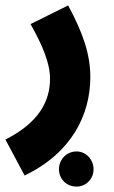

<svg xmlns="http://www.w3.org/2000/svg" viewBox="-56 -419 422 710"><path d="M35 230C210 146 278 4 278 -134C278 -218 251 -297 196 -399L57 -330C100 -253 129 -187 129 -128C129 -48 91 33 -36 97ZM227 271C262 271 290 243 290 207C290 171 262 141 227 141C190 141 162 171 162 207C162 243 190 271 227 271Z"/></svg>

Font: Noto Sans Arabic UI XCn XBd
Style: Regular
Weight: 800
Width: 2
Designer: Monotype Design Team, Nadine Chahine and Nizar Qandah
Foundry: Monotype Imaging Inc.
Version: Version 2.010